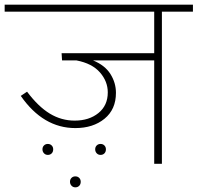

<svg xmlns="http://www.w3.org/2000/svg" viewBox="-33 -702 847 823"><path d="M794 -652H661V0H628V-443H366Q417 -422 440.5 -384.5Q464 -347 464 -304Q464 -233 415 -193Q366 -153 290 -153Q152 -153 56 -291L83 -309Q131 -245 180.5 -215Q230 -185 287 -185Q349 -185 389 -217.5Q429 -250 429 -306Q429 -353 395.5 -391.5Q362 -430 295 -443H233L231 -474H628V-652H-13V-682H794ZM195 -62Q195 -51 188.5 -44.5Q182 -38 172 -38Q162 -38 155.5 -45Q149 -52 149 -62Q149 -72 155.5 -78.5Q162 -85 172 -85Q182 -85 188.5 -78.5Q195 -72 195 -62ZM421 -62Q421 -51 414.5 -44.5Q408 -38 398 -38Q388 -38 381.5 -45Q375 -52 375 -62Q375 -72 381.5 -78.5Q388 -85 398 -85Q408 -85 414.5 -78.5Q421 -72 421 -62ZM313 77Q313 88 306.5 94.5Q300 101 290 101Q280 101 273.5 94Q267 87 267 77Q267 67 273.5 60.5Q280 54 290 54Q300 54 306.5 60.5Q313 67 313 77Z"/></svg>

Font: FiraGO UltraLight
Style: Regular
Weight: 200
Designer: bBox Type
Foundry: bBox Type GmbH
Version: Version 1.001